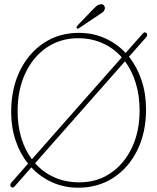

<svg xmlns="http://www.w3.org/2000/svg" viewBox="-20 -862 732 894"><path d="M31 7.5Q24 -1 33 -12L110.5 -100Q73.5 -146 52.8 -207.2Q32 -268.5 32 -340Q32 -449 72.5 -532Q113 -615 184 -662Q255 -709 347 -709Q412.5 -709 468.2 -684.2Q524 -659.5 565 -615.5L645 -706Q654 -716 662 -708Q669.5 -699.5 660.5 -688.5L580.5 -598Q618 -551 639 -488.5Q660 -426 660 -352.5Q660 -245 619.5 -162.8Q579 -80.5 507.8 -34.2Q436.5 12 344 12Q279 12 223.2 -13Q167.5 -38 126 -82.5L48.5 5.5Q39.5 16 31 7.5ZM62 -345Q62 -277 79.2 -220Q96.5 -163 128.5 -120.5L547 -595Q509.5 -637.5 457.8 -660.8Q406 -684 344 -684Q261 -684 197.2 -640.5Q133.5 -597 97.8 -520.5Q62 -444 62 -345ZM630 -347.5Q630 -417 612.2 -475Q594.5 -533 562 -576.5L143.5 -102Q181 -59.5 233.2 -36.2Q285.5 -13 349 -13Q432 -13 495.2 -56Q558.5 -99 594.2 -174.5Q630 -250 630 -347.5ZM417.5 -823Q429.5 -835.5 439 -839.5Q448.5 -843.5 455.5 -842Q462.5 -840.5 466.2 -833.2Q470 -826 467.5 -818.5Q464.5 -809 458 -804.8Q451.5 -800.5 442 -794L346.5 -730Q341.5 -726.5 337.5 -731Q335.5 -733.5 337 -737Q338.5 -740.5 340.5 -743Z"/></svg>

Font: Fraunces 144pt S100 Thin
Style: Regular
Weight: 100
Version: Version 1.000; ttfautohint (v1.8.3)